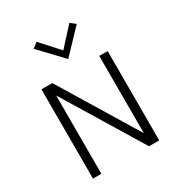

<svg xmlns="http://www.w3.org/2000/svg" viewBox="-202 -1014 1073 1150"><g transform="rotate(-30 334.0 -439.5)"><path d="M104.5 -617.5H179.5L510.5 -73.5H504.5V-617.5H562.5V0H492L154 -555.5H162.5V0H104.5ZM334.5 -694.5 185.5 -851 221.5 -879 344.5 -743H324.5L448.5 -879L483.5 -851Z"/></g></svg>

Font: Karla Light
Style: Regular
Weight: 300
Designer: Jonathan Pinhorn
Version: Version 2.004;gftools[0.9.33]